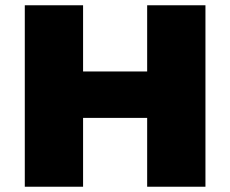

<svg xmlns="http://www.w3.org/2000/svg" viewBox="-20 -708 873 728"><path d="M74 0H295V-261H538V0H759V-688H538V-437H295V-688H74Z"/></svg>

Font: Archivo Black
Style: Regular
Weight: 900
Designer: Hector Gatti
Foundry: Omnibus-Type
Version: Version 2.001